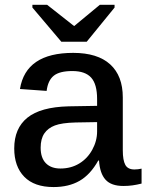

<svg xmlns="http://www.w3.org/2000/svg" viewBox="-20 -754 598 784"><path d="M198.7 9.8Q120.1 9.8 79.1 -32.2Q38.1 -74.2 38.1 -147.9Q38.1 -230 91.8 -273.4Q145.5 -316.9 259.8 -319.8L376.5 -321.8V-349.6Q376.5 -410.2 352.3 -437Q328.1 -463.9 275.4 -463.9Q223.1 -463.9 199.5 -444.8Q175.8 -425.8 170.4 -382.8L61.5 -390.6Q85.4 -538.1 278.8 -538.1Q378.4 -538.1 429.9 -491.2Q481.4 -444.3 481.4 -356.4V-140.6Q481.4 -99.6 491.7 -80.8Q502 -62 528.8 -62Q543.5 -62 558.1 -65.4V-4.4Q538.6 0.5 521.2 2.9Q503.9 5.4 483.9 5.4Q434.1 5.4 410.9 -20.3Q387.7 -45.9 384.3 -98.6H381.3Q349.1 -41 304.9 -15.6Q260.7 9.8 198.7 9.8ZM376.5 -255.4 289.1 -253.9Q231.9 -252.4 204.1 -241.7Q175.8 -231 160.9 -209Q146 -187 146 -150.9Q146 -109.4 167.2 -87.6Q188.5 -65.9 226.6 -65.9Q270 -65.9 303.7 -86.4Q337.4 -106.9 356.9 -142.8Q376.5 -178.7 376.5 -217.3ZM447.8 -723.1 334 -583.5H230.5L112.3 -723.1V-734.4H172.4L282.2 -647.9H283.2L387.7 -734.4H447.8Z"/></svg>

Font: Arimo Medium
Style: Regular
Weight: 500
Designer: Steve Matteson
Foundry: Monotype Imaging Inc.
Version: Version 1.33